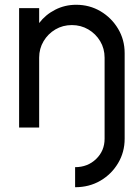

<svg xmlns="http://www.w3.org/2000/svg" viewBox="-20 -534 582 804"><path d="M294.5 166Q347 166 382.5 131.8Q418 97.5 418 47V-292.5Q418 -330.5 399.5 -361.5Q381 -392.5 349.8 -410.8Q318.5 -429 281 -429Q243 -429 212 -410.8Q181 -392.5 162.5 -361.5Q144 -330.5 144 -292.5V0H60V-500H144V-437.5Q170.5 -472.5 211 -493.2Q251.5 -514 299 -514Q355 -514 401 -486.8Q447 -459.5 474.5 -413.5Q502 -367.5 502 -311.5V47Q502 103 474.5 149.2Q447 195.5 400.2 222.8Q353.5 250 294.5 250Z"/></svg>

Font: Urbanist Medium
Style: Regular
Weight: 500
Designer: Corey Hu
Foundry: Corey Hu
Version: Version 1.321; ttfautohint (v1.8.4.7-5d5b)